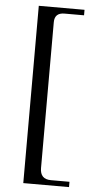

<svg xmlns="http://www.w3.org/2000/svg" viewBox="-61 -774 493 984"><g transform="rotate(5 186.0 -282.0)"><path d="M333 173.8H97.7V-738.3H333V-710H232.4Q181.6 -710 181.6 -661.1V88.9Q181.6 146.5 237.3 146.5H333Z"/></g></svg>

Font: Jomolhari
Style: Regular
Weight: 400
Designer: Christopher J. Fynn
Foundry: Christopher  J.  Fynn (Karma Drubgy¸ Tenzin).
Version: Version alpha 0.003c 2006